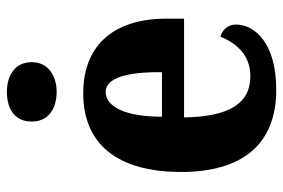

<svg xmlns="http://www.w3.org/2000/svg" viewBox="-152 -658 820 556"><g transform="rotate(-90 258.0 -380.0)"><path d="M270 -626C316 -626 356 -650 356 -698C356 -748 316 -770 270 -770C221 -770 184 -748 184 -698C184 -650 221 -626 270 -626ZM276 10C412 10 465 -53 465 -107C465 -130 449 -146 430 -152C410 -103 375 -65 315 -65C238 -65 198 -124 196 -257H482V-308C482 -466 400 -549 266 -549C121 -549 38 -453 38 -265C38 -91 116 10 276 10ZM327 -321H198C198 -427 227 -484 270 -484C310 -484 328 -423 327 -321Z"/></g></svg>

Font: Noto Serif Myanmar Condensed ExtraBold
Style: Regular
Weight: 800
Width: 3
Designer: Ben Mitchell and the Monotype Design Team
Foundry: Monotype Imaging Inc.
Version: Version 2.106